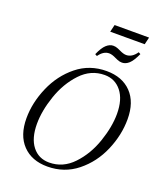

<svg xmlns="http://www.w3.org/2000/svg" viewBox="-165 -1022 969 1141"><g transform="rotate(20 319.5 -451.5)"><path d="M410 -642Q509 -642 566.5 -582.5Q624 -523 624 -415Q624 -315 581.5 -216Q539 -117 458.5 -52.5Q378 12 271 12Q172 12 114.5 -48Q57 -108 57 -216Q57 -314 100 -413.5Q143 -513 223 -577.5Q303 -642 410 -642ZM127 -206Q127 -115 166.5 -64.5Q206 -14 273 -14Q360 -14 424 -81.5Q488 -149 521 -245.5Q554 -342 554 -423Q554 -514 513.5 -565Q473 -616 407 -616Q320 -616 256.5 -548.5Q193 -481 160 -384.5Q127 -288 127 -206ZM477 -720Q462 -720 448 -726Q434 -732 432 -733Q406 -746 388 -746Q352 -746 324 -706L311 -713Q331 -759 352 -778Q373 -797 396 -797Q411 -797 425 -791Q439 -785 441 -784Q467 -771 485 -771Q522 -771 550 -812L563 -805Q541 -757 520.5 -738.5Q500 -720 477 -720ZM578 -915 567 -869H349L360 -915Z"/></g></svg>

Font: Arapey
Style: Italic
Weight: 400
Italic angle: -12°
Designer: Eduardo Rodriguez Tunni
Foundry: Eduardo Rodriguez Tunni
Version: Version 3.000